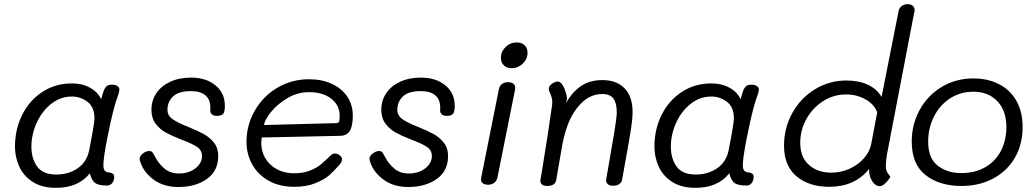

<svg xmlns="http://www.w3.org/2000/svg" viewBox="-20 -894 4964 923"><path d="M545 -428Q539 -414 529 -377Q512 -314 494.5 -223.5Q477 -133 477 -100Q477 -83 483 -74.5Q489 -66 505 -65Q517 -63 523 -58.5Q529 -54 529 -44Q529 -26 519.5 -14Q510 -2 494 -2Q454 -2 437 -14.5Q420 -27 412 -61Q357 9 249 9Q182 9 137.5 -19.5Q93 -48 72.5 -93.5Q52 -139 52 -189Q52 -272 86.5 -341.5Q121 -411 183.5 -452Q246 -493 326 -493Q376 -493 413.5 -472Q451 -451 466 -417L476 -450Q481 -467 490 -477Q499 -487 517 -487Q534 -487 544 -480.5Q554 -474 554 -464Q554 -458 550.5 -445.5Q547 -433 545 -428ZM434 -325Q434 -380 400 -405Q366 -430 326 -430Q271 -430 226.5 -395Q182 -360 156.5 -304Q131 -248 131 -189Q131 -132 158.5 -93.5Q186 -55 251 -55Q310 -55 354 -85.5Q398 -116 409 -173Q434 -300 434 -325Z M655 -114Q651 -126 651 -133Q654 -147 668.5 -157.5Q683 -168 698 -168Q707 -168 712 -162.5Q717 -157 724 -143Q741 -109 769.5 -84.5Q798 -60 840 -60Q887 -60 919 -84.5Q951 -109 951 -144Q951 -172 927 -188Q903 -204 852 -223Q806 -241 777.5 -256.5Q749 -272 728.5 -299Q708 -326 708 -366Q708 -410 731 -445Q754 -480 797.5 -500.5Q841 -521 899 -521Q970 -521 1015.5 -484Q1061 -447 1061 -385Q1061 -357 1053 -347Q1045 -337 1022 -337Q1006 -337 998 -345Q990 -353 991 -365Q994 -412 969.5 -434Q945 -456 899 -456Q838 -456 811.5 -430Q785 -404 785 -366Q785 -338 810.5 -320.5Q836 -303 887 -283Q932 -265 960.5 -249Q989 -233 1009 -207.5Q1029 -182 1029 -144Q1029 -72 974.5 -33.5Q920 5 837 5Q768 5 720 -29.5Q672 -64 655 -114Z M1165 -212Q1165 -292 1204.5 -361.5Q1244 -431 1313 -472Q1382 -513 1466 -513Q1527 -513 1575 -491Q1623 -469 1649.5 -429.5Q1676 -390 1676 -338Q1676 -288 1661.5 -264.5Q1647 -241 1613 -241L1238 -233Q1236 -215 1236 -208Q1236 -144 1280.5 -102.5Q1325 -61 1395 -61Q1437 -61 1469 -73.5Q1501 -86 1520.5 -102Q1540 -118 1570 -147Q1579 -156 1590 -156Q1602 -156 1613 -147.5Q1624 -139 1624 -128Q1624 -115 1612 -102Q1585 -71 1562 -51Q1539 -31 1496.5 -13.5Q1454 4 1395 4Q1323 4 1271 -25.5Q1219 -55 1192 -104.5Q1165 -154 1165 -212ZM1595 -302Q1607 -302 1610 -309.5Q1613 -317 1613 -337Q1613 -388 1572.5 -419.5Q1532 -451 1466 -451Q1411 -451 1363 -423Q1315 -395 1284 -357Q1253 -319 1249 -293Z M1760 -114Q1756 -126 1756 -133Q1759 -147 1773.5 -157.5Q1788 -168 1803 -168Q1812 -168 1817 -162.5Q1822 -157 1829 -143Q1846 -109 1874.5 -84.5Q1903 -60 1945 -60Q1992 -60 2024 -84.5Q2056 -109 2056 -144Q2056 -172 2032 -188Q2008 -204 1957 -223Q1911 -241 1882.5 -256.5Q1854 -272 1833.5 -299Q1813 -326 1813 -366Q1813 -410 1836 -445Q1859 -480 1902.5 -500.5Q1946 -521 2004 -521Q2075 -521 2120.5 -484Q2166 -447 2166 -385Q2166 -357 2158 -347Q2150 -337 2127 -337Q2111 -337 2103 -345Q2095 -353 2096 -365Q2099 -412 2074.5 -434Q2050 -456 2004 -456Q1943 -456 1916.5 -430Q1890 -404 1890 -366Q1890 -338 1915.5 -320.5Q1941 -303 1992 -283Q2037 -265 2065.5 -249Q2094 -233 2114 -207.5Q2134 -182 2134 -144Q2134 -72 2079.5 -33.5Q2025 5 1942 5Q1873 5 1825 -29.5Q1777 -64 1760 -114Z M2388 -616Q2388 -646 2410.5 -668Q2433 -690 2464 -690Q2488 -690 2502 -676.5Q2516 -663 2516 -640Q2516 -610 2493 -588Q2470 -566 2440 -566Q2417 -566 2402.5 -579.5Q2388 -593 2388 -616ZM2293 -39 2378 -464Q2381 -481 2393 -490Q2405 -499 2423 -499Q2441 -499 2450 -490Q2459 -481 2456 -463L2371 -39Q2367 -23 2355 -14.5Q2343 -6 2326 -6Q2308 -6 2299 -15Q2290 -24 2293 -39Z M3021 -355Q3021 -321 3011 -259Q3001 -197 2979 -77L2971 -32Q2969 -18 2957.5 -9.5Q2946 -1 2928 -1Q2910 -1 2901 -9.5Q2892 -18 2894 -32L2902 -77Q2920 -179 2932.5 -254.5Q2945 -330 2945 -354Q2945 -398 2929 -420Q2913 -442 2876 -442Q2819 -442 2775.5 -399Q2732 -356 2708 -290Q2689 -238 2679 -174L2654 -29Q2652 -15 2641 -7.5Q2630 0 2612 0Q2593 0 2584.5 -8Q2576 -16 2578 -29Q2580 -45 2582 -51Q2617 -265 2634 -388Q2635 -394 2635 -404Q2635 -416 2631 -428.5Q2627 -441 2620 -457Q2618 -463 2618 -467Q2618 -480 2633 -491Q2648 -502 2662 -502Q2675 -502 2686 -483Q2693 -472 2700 -449Q2707 -426 2705 -415L2701 -397Q2726 -446 2769 -477.5Q2812 -509 2876 -509Q2944 -509 2982.5 -469.5Q3021 -430 3021 -355Z M3619 -428Q3613 -414 3603 -377Q3586 -314 3568.5 -223.5Q3551 -133 3551 -100Q3551 -83 3557 -74.5Q3563 -66 3579 -65Q3591 -63 3597 -58.5Q3603 -54 3603 -44Q3603 -26 3593.5 -14Q3584 -2 3568 -2Q3528 -2 3511 -14.5Q3494 -27 3486 -61Q3431 9 3323 9Q3256 9 3211.5 -19.5Q3167 -48 3146.5 -93.5Q3126 -139 3126 -189Q3126 -272 3160.5 -341.5Q3195 -411 3257.5 -452Q3320 -493 3400 -493Q3450 -493 3487.5 -472Q3525 -451 3540 -417L3550 -450Q3555 -467 3564 -477Q3573 -487 3591 -487Q3608 -487 3618 -480.5Q3628 -474 3628 -464Q3628 -458 3624.5 -445.5Q3621 -433 3619 -428ZM3508 -325Q3508 -380 3474 -405Q3440 -430 3400 -430Q3345 -430 3300.5 -395Q3256 -360 3230.5 -304Q3205 -248 3205 -189Q3205 -132 3232.5 -93.5Q3260 -55 3325 -55Q3384 -55 3428 -85.5Q3472 -116 3483 -173Q3508 -300 3508 -325Z M3749 -194Q3749 -279 3789 -351Q3829 -423 3898 -465Q3967 -507 4049 -507Q4110 -507 4153.5 -486Q4197 -465 4218 -428L4300 -842Q4303 -856 4315 -865Q4327 -874 4343 -874Q4360 -874 4369.5 -864.5Q4379 -855 4376 -840L4244 -152Q4241 -135 4239.5 -115.5Q4238 -96 4239 -88Q4240 -71 4250 -58.5Q4260 -46 4260 -45Q4260 -42 4251.5 -30.5Q4243 -19 4231.5 -9Q4220 1 4210 1Q4188 1 4172.5 -23.5Q4157 -48 4158 -82Q4090 4 3966 4Q3869 4 3809 -46.5Q3749 -97 3749 -194ZM4168 -201 4197 -354Q4184 -391 4142 -415.5Q4100 -440 4047 -440Q3987 -440 3936.5 -407.5Q3886 -375 3856.5 -321.5Q3827 -268 3827 -208Q3827 -138 3869 -101Q3911 -64 3976 -64Q4023 -64 4064.5 -83Q4106 -102 4133.5 -133.5Q4161 -165 4168 -201Z M4363 -214Q4363 -295 4400.5 -364.5Q4438 -434 4506 -475.5Q4574 -517 4660 -517Q4728 -517 4781.5 -490Q4835 -463 4865.5 -410.5Q4896 -358 4896 -283Q4896 -201 4859.5 -137Q4823 -73 4756 -36.5Q4689 0 4601 0Q4498 0 4430.5 -51.5Q4363 -103 4363 -214ZM4818 -283Q4818 -362 4774.5 -407.5Q4731 -453 4660 -453Q4596 -453 4546.5 -420.5Q4497 -388 4469.5 -333Q4442 -278 4442 -214Q4442 -133 4488 -97.5Q4534 -62 4601 -62Q4668 -62 4717 -90.5Q4766 -119 4792 -169.5Q4818 -220 4818 -283Z"/></svg>

Font: Mali
Style: Italic
Weight: 400
Italic angle: -10°
Version: Version 1.000; ttfautohint (v1.6)